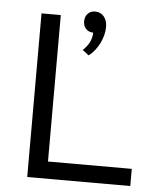

<svg xmlns="http://www.w3.org/2000/svg" viewBox="-53 -778 683 824"><g transform="rotate(5 289.0 -366.5)"><path d="M178 -705V-74H539V0H95V-705ZM323 -642Q304 -642 292 -654.5Q280 -667 280 -687Q280 -707 292 -720Q304 -733 324 -733Q347 -733 361.5 -716Q376 -699 376 -672Q376 -636 358 -600Q340 -564 312 -543L285 -564Q323 -600 323 -642Z"/></g></svg>

Font: Metropolitano
Style: Regular
Weight: 400
Designer: Fonts by Alex Slobzheninov & Chris M. Simpson / Changes by Cristiano Sobral
Foundry: Fonts by Alex Slobzheninov & Chris M. Simpson / Changes by Cristiano Sobral
Version: Version 1.00;August 30, 2020;FontCreator 13.0.0.2681 64-bit